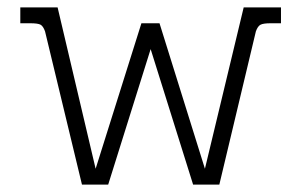

<svg xmlns="http://www.w3.org/2000/svg" viewBox="-20 -500 816 520"><path d="M102 -415Q97 -429 90 -433Q83 -437 62 -437H35V-480H136L239 -43L363 -437H412L535 -43L640 -480H741V-437H713Q693 -437 685.5 -433Q678 -429 673 -415L574 0H503L388 -367L273 0H202Z"/></svg>

Font: Pridi ExtraLight
Style: Regular
Weight: 275
Designer: Katatrad Team
Foundry: CadsonDemak
Version: Version 1.001